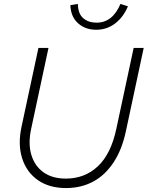

<svg xmlns="http://www.w3.org/2000/svg" viewBox="-20 -943 749 974"><path d="M315 11Q230 11 172.5 -29Q115 -69 92.5 -139.5Q70 -210 89 -299L175 -700H226L138 -289Q122 -214 139 -157.5Q156 -101 200.5 -69Q245 -37 314 -37Q410 -37 476.5 -99.5Q543 -162 570 -289L658 -700H709L619 -279Q599 -184 556 -119Q513 -54 452 -21.5Q391 11 315 11ZM468 -792Q413 -792 376 -825Q339 -858 337 -917L375 -923Q376 -873 402.5 -850.5Q429 -828 470 -828Q551 -828 591 -923L629 -911Q606 -856 564 -824Q522 -792 468 -792Z"/></svg>

Font: Red Hat Text VF
Style: Italic
Weight: 300
Italic angle: -12°
Designer: Pentagram, MCKL
Foundry: Pentagram, MCKL
Version: Version 1.023